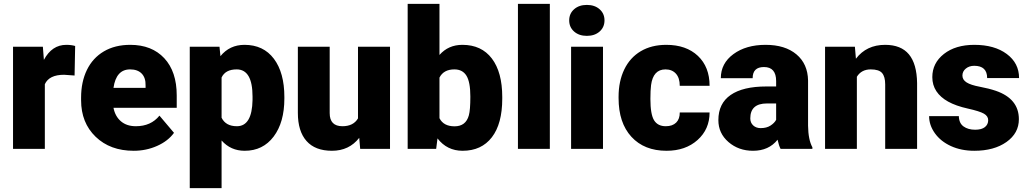

<svg xmlns="http://www.w3.org/2000/svg" viewBox="-20 -770 5320 993"><path d="M365.7 -379.4 311.5 -383.3Q233.9 -383.3 211.9 -334.5V0H47.4V-528.3H201.7L207 -460.4Q248.5 -538.1 322.8 -538.1Q349.1 -538.1 368.7 -532.2Z M671.4 9.8Q549.8 9.8 474.6 -62.7Q399.4 -135.3 399.4 -251.5V-265.1Q399.4 -346.2 429.4 -408.2Q459.5 -470.2 517.1 -504.2Q574.7 -538.1 653.8 -538.1Q765.1 -538.1 829.6 -469Q894 -399.9 894 -276.4V-212.4H566.9Q575.7 -168 605.5 -142.6Q635.3 -117.2 682.6 -117.2Q760.7 -117.2 804.7 -171.9L879.9 -83Q849.1 -40.5 792.7 -15.4Q736.3 9.8 671.4 9.8ZM652.8 -411.1Q580.6 -411.1 566.9 -315.4H732.9V-328.1Q733.9 -367.7 712.9 -389.4Q691.9 -411.1 652.8 -411.1Z M1450.7 -260.3Q1450.7 -137.2 1395.3 -63.7Q1339.8 9.8 1245.6 9.8Q1172.9 9.8 1126 -43.5V203.1H961.4V-528.3H1115.2L1120.1 -479.5Q1167.5 -538.1 1244.6 -538.1Q1342.3 -538.1 1396.5 -466.1Q1450.7 -394 1450.7 -268.1ZM1286.1 -270.5Q1286.1 -411.1 1204.1 -411.1Q1145.5 -411.1 1126 -369.1V-161.1Q1147.5 -117.2 1205.1 -117.2Q1283.7 -117.2 1286.1 -252.9Z M1837.9 -57.1Q1785.6 9.8 1696.8 9.8Q1609.9 9.8 1565.2 -40.8Q1520.5 -91.3 1520.5 -186V-528.3H1685.1V-185.1Q1685.1 -117.2 1751 -117.2Q1807.6 -117.2 1831.5 -157.7V-528.3H1997.1V0H1842.8Z M2577.6 -259.8Q2577.6 -129.9 2523.9 -60.1Q2470.2 9.8 2372.6 9.8Q2292 9.8 2242.7 -54.2L2235.8 0H2088.4V-750H2252.9V-485.8Q2298.8 -538.1 2371.6 -538.1Q2470.2 -538.1 2523.9 -467.3Q2577.6 -396.5 2577.6 -268.1ZM2412.6 -270Q2412.6 -346.2 2392.3 -378.7Q2372.1 -411.1 2330.1 -411.1Q2274.4 -411.1 2252.9 -368.7V-158.7Q2273.9 -116.7 2331.1 -116.7Q2389.2 -116.7 2404.8 -173.3Q2412.6 -201.2 2412.6 -270Z M2823.7 0H2658.7V-750H2823.7Z M3098.6 0H2933.6V-528.3H3098.6ZM2923.8 -664.6Q2923.8 -699.7 2949.2 -722.2Q2974.6 -744.6 3015.1 -744.6Q3055.7 -744.6 3081.1 -722.2Q3106.4 -699.7 3106.4 -664.6Q3106.4 -629.4 3081.1 -606.9Q3055.7 -584.5 3015.1 -584.5Q2974.6 -584.5 2949.2 -606.9Q2923.8 -629.4 2923.8 -664.6Z M3423.3 -117.2Q3458 -117.2 3477.1 -136Q3496.1 -154.8 3495.6 -188.5H3649.9Q3649.9 -101.6 3587.6 -45.9Q3525.4 9.8 3427.2 9.8Q3312 9.8 3245.6 -62.5Q3179.2 -134.8 3179.2 -262.7V-269.5Q3179.2 -349.6 3208.7 -410.9Q3238.3 -472.2 3293.9 -505.1Q3349.6 -538.1 3425.8 -538.1Q3528.8 -538.1 3589.4 -481Q3649.9 -423.8 3649.9 -326.2H3495.6Q3495.6 -367.2 3475.6 -389.2Q3455.6 -411.1 3421.9 -411.1Q3357.9 -411.1 3347.2 -329.6Q3343.8 -303.7 3343.8 -258.3Q3343.8 -178.7 3362.8 -147.9Q3381.8 -117.2 3423.3 -117.2Z M4017.1 0Q4008.3 -16.1 4001.5 -47.4Q3956.1 9.8 3874.5 9.8Q3799.8 9.8 3747.6 -35.4Q3695.3 -80.6 3695.3 -148.9Q3695.3 -234.9 3758.8 -278.8Q3822.3 -322.8 3943.4 -322.8H3994.1V-350.6Q3994.1 -423.3 3931.2 -423.3Q3872.6 -423.3 3872.6 -365.7H3708Q3708 -442.4 3773.2 -490.2Q3838.4 -538.1 3939.5 -538.1Q4040.5 -538.1 4099.1 -488.8Q4157.7 -439.5 4159.2 -353.5V-119.6Q4160.2 -46.9 4181.6 -8.3V0ZM3914.1 -107.4Q3944.8 -107.4 3965.1 -120.6Q3985.4 -133.8 3994.1 -150.4V-234.9H3946.3Q3860.4 -234.9 3860.4 -157.7Q3860.4 -135.3 3875.5 -121.3Q3890.6 -107.4 3914.1 -107.4Z M4401.4 -528.3 4406.7 -466.3Q4461.4 -538.1 4557.6 -538.1Q4640.1 -538.1 4680.9 -488.8Q4721.7 -439.5 4723.1 -340.3V0H4558.1V-333.5Q4558.1 -373.5 4542 -392.3Q4525.9 -411.1 4483.4 -411.1Q4435.1 -411.1 4411.6 -373V0H4247.1V-528.3Z M5090.8 -148.4Q5090.8 -169.4 5068.8 -182.1Q5046.9 -194.8 4985.4 -208.5Q4923.8 -222.2 4883.8 -244.4Q4843.8 -266.6 4822.8 -298.3Q4801.8 -330.1 4801.8 -371.1Q4801.8 -443.8 4861.8 -491Q4921.9 -538.1 5019 -538.1Q5123.5 -538.1 5187 -490.7Q5250.5 -443.4 5250.5 -366.2H5085.4Q5085.4 -429.7 5018.6 -429.7Q4992.7 -429.7 4975.1 -415.3Q4957.5 -400.9 4957.5 -379.4Q4957.5 -357.4 4979 -343.8Q5000.5 -330.1 5047.6 -321.3Q5094.7 -312.5 5130.4 -300.3Q5249.5 -259.3 5249.5 -153.3Q5249.5 -81.1 5185.3 -35.6Q5121.1 9.8 5019 9.8Q4951.2 9.8 4897.9 -14.6Q4844.7 -39.1 4814.9 -81.1Q4785.2 -123 4785.2 -169.4H4939Q4939.9 -132.8 4963.4 -116Q4986.8 -99.1 5023.4 -99.1Q5057.1 -99.1 5074 -112.8Q5090.8 -126.5 5090.8 -148.4Z"/></svg>

Font: Roboto
Style: Regular
Weight: 900
Designer: Google
Version: Version 2.001171; 2014